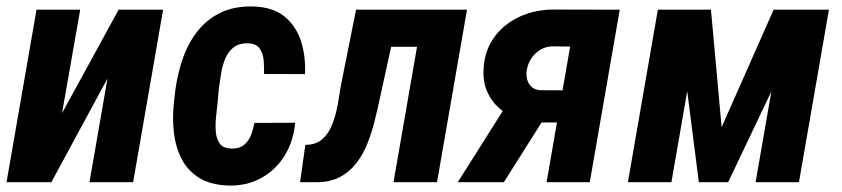

<svg xmlns="http://www.w3.org/2000/svg" viewBox="-22 -558 2580 588"><path d="M168 -211.4 341.3 -528.3H477.5L385.7 0H252L307.1 -317.4L135.3 0H-2L89.8 -528.3H223.6Z M687.5 -103Q710.9 -102.5 725.1 -114Q739.3 -125.5 746.6 -144Q753.9 -162.6 756.8 -181.6L881.8 -182.1Q877.4 -127.9 851.1 -83.7Q824.7 -39.6 780.5 -14.2Q736.3 11.2 679.7 10.3Q624 8.8 588.6 -12.9Q553.2 -34.7 534.4 -71Q515.6 -107.4 510.5 -152.1Q505.4 -196.8 510.7 -244.6L515.1 -283.2Q522 -333.5 538.3 -380.1Q554.7 -426.8 583.3 -462.9Q611.8 -499 653.8 -519.3Q695.8 -539.6 752.9 -538.1Q813.5 -536.6 849.1 -507.6Q884.8 -478.5 899.7 -432.1Q914.6 -385.7 912.1 -331.1L786.6 -331.5Q787.1 -350.6 785.6 -371.8Q784.2 -393.1 773.7 -408.7Q763.2 -424.3 738.8 -425.3Q710 -426.3 692.9 -412.6Q675.8 -398.9 667 -376.5Q658.2 -354 654.5 -329.1Q650.9 -304.2 647.9 -283.7L644.5 -244.6Q643.1 -228 640.1 -204.3Q637.2 -180.7 638.7 -157.5Q640.1 -134.3 650.6 -118.9Q661.1 -103.5 687.5 -103Z M1309.6 -528.3 1289.6 -414.6H1081.5L1101.1 -528.3ZM1408.2 -528.3 1316.4 0H1183.1L1274.9 -528.3ZM1068.4 -528.3H1200.7L1142.1 -260.3Q1134.8 -226.6 1126 -190.4Q1117.2 -154.3 1103.8 -119.9Q1090.3 -85.4 1069.1 -58.1Q1047.9 -30.8 1017.6 -15.1Q987.3 0.5 944.3 0H897L913.1 -114.3L927.2 -115.2Q950.2 -118.2 966.1 -132.6Q981.9 -147 991.7 -168.5Q1001.5 -189.9 1007.3 -214.6Q1013.2 -239.3 1016.6 -262.7Q1020 -286.1 1023.4 -303.2Z M1547.4 -265.1H1688.5L1521 0H1379.9ZM1673.3 -528.8 1876 -528.3 1784.2 0H1651.9L1724.1 -415.5L1668 -416Q1647.9 -415 1631.8 -405Q1615.7 -395 1605.2 -379.2Q1594.7 -363.3 1591.3 -343.3Q1588.9 -327.6 1592.5 -314.2Q1596.2 -300.8 1606 -292Q1615.7 -283.2 1631.8 -281.7L1748.5 -281.2L1731.4 -182.6L1628.9 -183.1Q1592.8 -184.6 1561 -195.6Q1529.3 -206.5 1505.6 -227.8Q1481.9 -249 1469.2 -279.1Q1456.5 -309.1 1459 -348.1Q1461.4 -391.1 1479.7 -424.8Q1498 -458.5 1527.8 -481.7Q1557.6 -504.9 1594.7 -516.8Q1631.8 -528.8 1673.3 -528.8Z M2188 -168.5 2347.2 -528.3H2459.5L2208 0H2118.2L2050.8 -528.3H2155.3ZM2126 -528.3 2034.2 0H1900.9L1992.7 -528.3ZM2292 0 2383.8 -528.3H2516.6L2424.8 0Z"/></svg>

Font: Roboto Condensed
Style: Bold Italic
Weight: 700
Italic angle: -12°
Designer: Christian Robertson
Foundry: Google
Version: Version 3.0